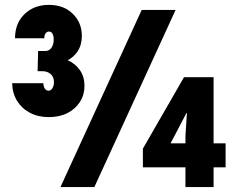

<svg xmlns="http://www.w3.org/2000/svg" viewBox="-20 -760 966 780"><path d="M178.7 -284.2Q134.8 -284.2 101.6 -301.8Q68.4 -319.3 49.3 -350.3Q30.3 -381.3 29.3 -421.9H156.2Q156.2 -408.7 162.1 -400.1Q168 -391.6 176.8 -391.6Q187 -391.6 193.1 -401.9Q199.2 -412.1 199.2 -425.8Q199.2 -447.3 186 -459Q172.9 -470.7 152.3 -470.7H132.8L134.8 -552.7H164.1Q179.7 -552.7 189 -565.9Q198.2 -579.1 198.2 -599.6Q198.2 -613.8 193.4 -622.8Q188.5 -631.8 178.7 -631.8Q170.9 -631.8 165.3 -624.5Q159.7 -617.2 160.2 -604.5H41Q41 -665.5 79.8 -702.9Q118.7 -740.2 178.7 -740.2Q238.8 -740.2 275.6 -704.1Q312.5 -668 312.5 -614.3Q312.5 -578.1 295.7 -552Q278.8 -525.9 248.8 -512Q218.8 -498 179.7 -498V-530.3Q221.7 -530.3 254.2 -515.9Q286.6 -501.5 304.9 -474.6Q323.2 -447.8 323.2 -411.1Q323.2 -375 304.9 -346.2Q286.6 -317.4 254.2 -300.8Q221.7 -284.2 178.7 -284.2ZM225.6 0 555.7 -719.7H693.4L363.3 0ZM733.4 0V-208L739.3 -300.8H737.3L699.2 -227.5L673.8 -179.7V-177.7H896.5V-80.1H560.5V-156.2L727.5 -446.3H847.7V0Z"/></svg>

Font: Reddit Sans Condensed Black
Style: Regular
Weight: 900
Designer: Stephen Hutchings
Foundry: Reddit
Version: Version 1.014